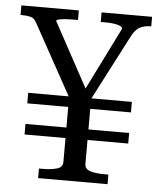

<svg xmlns="http://www.w3.org/2000/svg" viewBox="-52 -755 663 799"><g transform="rotate(5 280.0 -355.0)"><path d="M65 -350H498V-306H65ZM65 -220H498V-176H65ZM236 -354 328 -355V-76Q328 -54 352 -47Q376 -40 411 -40H427V0H137V-40H153Q188 -40 212 -47Q236 -54 236 -76ZM310 -313 255 -312 73 -642Q63 -662 47 -666Q31 -670 10 -670H5V-710H245V-670H229Q213 -670 196 -669Q179 -668 167 -665.5Q155 -663 155 -658L321 -352H283L431 -650Q431 -656 422 -660.5Q413 -665 397 -667.5Q381 -670 361 -670H340V-710H551V-670H545Q523 -670 503.5 -660Q484 -650 468 -618Z"/></g></svg>

Font: Roboto Serif 72pt
Style: Regular
Weight: 400
Designer: Greg Gazdowicz
Foundry: Commercial Type
Version: Version 1.008